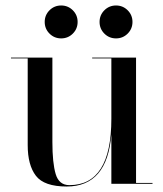

<svg xmlns="http://www.w3.org/2000/svg" viewBox="-20 -670 595 700"><path d="M360.5 -547.5Q343 -565 343 -590Q343 -615 360.5 -632.5Q378 -650 403 -650Q428 -650 445.5 -632.5Q463 -615 463 -590Q463 -565 445.5 -547.5Q428 -530 403 -530Q378 -530 360.5 -547.5ZM160.5 -547.5Q143 -565 143 -590Q143 -615 160.5 -632.5Q178 -650 203 -650Q228 -650 245.5 -632.5Q263 -615 263 -590Q263 -565 245.5 -547.5Q228 -530 203 -530Q178 -530 160.5 -547.5ZM476 -3H536V0H386V-180Q371 10 223 10Q141 10 111 -29Q81 -68 81 -141V-457H20V-460H171V-152Q171 -76 183 -35.5Q195 5 233 5Q386 5 386 -237V-457H316V-460H476Z"/></svg>

Font: Bodoni* 72
Style: Regular
Weight: 400
Version: Version 1.003